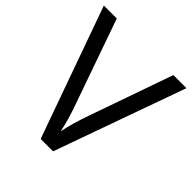

<svg xmlns="http://www.w3.org/2000/svg" viewBox="-193 -850 986 986"><g transform="rotate(45 300.0 -357.0)"><path d="M600 -714 345 0H255L0 -714H94L255 -256Q271 -212 282 -173.5Q293 -135 300 -100Q307 -135 318 -174Q329 -213 345 -258L505 -714Z"/></g></svg>

Font: Noto Sans Grantha
Style: Regular
Weight: 400
Designer: Monotype Design Team
Foundry: Monotype Imaging Inc.
Version: Version 2.003; ttfautohint (v1.8.4.7-5d5b)